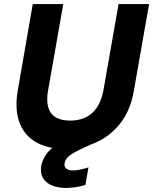

<svg xmlns="http://www.w3.org/2000/svg" viewBox="-20 -720 753 944"><path d="M299 12Q212 12 154.5 -22.5Q97 -57 74.5 -121Q52 -185 67 -273L141 -700H291L216 -273Q208 -228 216.5 -195Q225 -162 252 -144.5Q279 -127 326 -127Q369 -127 402.5 -143.5Q436 -160 457.5 -193Q479 -226 488 -273L563 -700H713L638 -273Q621 -176 571 -113Q521 -50 450.5 -19Q380 12 299 12ZM304 204Q266 204 236 192Q206 180 191.5 155.5Q177 131 183 94Q189 66 206.5 40Q224 14 261.5 -11Q299 -36 362 -60L408 -79L428 -10L376 14Q336 33 318.5 48Q301 63 298 81Q294 98 305 108Q316 118 339 118Q354 118 373.5 114Q393 110 415 103L400 189Q379 196 354.5 200Q330 204 304 204Z"/></svg>

Font: DM Sans 24pt Black
Style: Italic
Weight: 900
Italic angle: -10°
Designer: Colophon Foundry, Jonny Pinhorn
Foundry: Colophon Foundry
Version: Version 4.004;gftools[0.9.30]